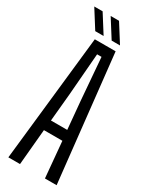

<svg xmlns="http://www.w3.org/2000/svg" viewBox="-243 -1006 834 1056"><g transform="rotate(30 174.5 -477.5)"><path d="M21.1 0 108.3 -800H240.5L327.7 0H253.6L233 -227.4H115.8L95.2 0ZM122.7 -292.6H226.2L210.2 -467.7L188.6 -734.8H160.6L139.1 -467.3ZM192.2 -840 119.7 -954.8H172.8L245.3 -840ZM88 -840 15.5 -954.8H68.6L141.1 -840Z"/></g></svg>

Font: Big Shoulders Display SC Thin
Style: Regular
Weight: 100
Designer: Patric King
Foundry: XO Type Co
Version: Version 2.002